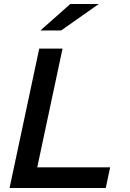

<svg xmlns="http://www.w3.org/2000/svg" viewBox="-20 -944 654 964"><path d="M28 0 177 -700H294L167 -104H533L511 0ZM183 -791 333 -924H476L287 -791Z"/></svg>

Font: Red Hat Text SemiBold
Style: Italic
Weight: 600
Italic angle: -12°
Designer: Pentagram, MCKL
Foundry: Pentagram, MCKL
Version: Version 1.023